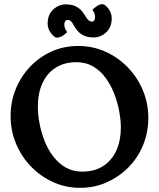

<svg xmlns="http://www.w3.org/2000/svg" viewBox="-20 -892 763 923"><path d="M356 -671Q426 -671 487 -643.5Q548 -616 594.5 -568Q641 -520 667 -457.5Q693 -395 693 -325Q693 -255 667.5 -193.5Q642 -132 596.5 -86.5Q551 -41 492 -15Q433 11 366 11Q296 11 235.5 -16.5Q175 -44 129 -91.5Q83 -139 57 -201.5Q31 -264 31 -334Q31 -403 55.5 -463.5Q80 -524 124.5 -571Q169 -618 228 -644.5Q287 -671 356 -671ZM347 -593Q289 -593 247.5 -566.5Q206 -540 184 -492Q162 -444 162 -380Q162 -342 170 -299Q178 -256 194 -215Q210 -174 235.5 -140.5Q261 -107 295.5 -87Q330 -67 375 -67Q435 -67 476.5 -94Q518 -121 539.5 -169Q561 -217 561 -279Q561 -313 553.5 -355Q546 -397 530 -439Q514 -481 489 -516Q464 -551 428.5 -572Q393 -593 347 -593ZM392 -812Q400 -799 407 -793.5Q414 -788 421 -788Q430 -788 433.5 -794.5Q437 -801 437 -808Q437 -817 434.5 -826Q432 -835 424 -845Q432 -853 445.5 -862.5Q459 -872 473 -872Q484 -872 500.5 -851.5Q517 -831 517 -804Q517 -761 490.5 -736.5Q464 -712 431 -712Q401 -712 382 -721.5Q363 -731 352 -745Q341 -759 334 -771Q327 -785 320.5 -790.5Q314 -796 306 -796Q297 -796 293 -789Q289 -782 289 -775Q289 -756 303 -738Q296 -730 282 -720.5Q268 -711 253 -711Q242 -711 225.5 -732Q209 -753 209 -778Q209 -822 236 -846.5Q263 -871 296 -871Q326 -871 345 -861Q364 -851 375 -837Q386 -823 392 -812Z"/></svg>

Font: Young Serif Light
Style: Regular
Weight: 300
Designer: Bastien Sozeau
Foundry: NBR — Bastien Sozeau
Version: Version 5.001